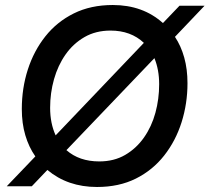

<svg xmlns="http://www.w3.org/2000/svg" viewBox="-20 -735 836 766"><path d="M7 8 121 -111Q95 -148 81 -195.5Q67 -243 67 -300Q67 -383 91 -457.5Q115 -532 161 -590Q207 -648 274.5 -681.5Q342 -715 430 -715Q550 -715 630 -643L696 -712H796L678 -588Q702 -552 715 -505.5Q728 -459 728 -403Q728 -322 704.5 -247.5Q681 -173 635 -114.5Q589 -56 522 -22.5Q455 11 367 11Q250 11 169 -57L107 8ZM180 -305Q180 -243 202 -195L554 -564Q502 -613 421 -613Q362 -613 317 -587Q272 -561 241.5 -517.5Q211 -474 195.5 -419Q180 -364 180 -305ZM376 -91Q435 -91 479.5 -117Q524 -143 554.5 -186.5Q585 -230 600 -285Q615 -340 615 -399Q615 -457 596 -503L245 -136Q296 -91 376 -91Z"/></svg>

Font: Prodigy Sans Medium
Style: Italic
Weight: 500
Italic angle: -13°
Designer: Wei Huang
Foundry: Wei Huang
Version: Version 1.003; ttfautohint (v1.8.3)